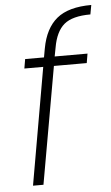

<svg xmlns="http://www.w3.org/2000/svg" viewBox="-54 -785 477 822"><g transform="rotate(-5 185.0 -374.5)"><path d="M54.2 0 142.1 -502.9H61L67.9 -543H148.9L155.8 -581.1Q171.4 -666.5 221.7 -707.8Q272 -749 370.1 -749L362.8 -709Q285.2 -709 249.5 -679Q213.9 -648.9 202.1 -581.1L194.8 -543H335.9L329.1 -502.9H188L99.1 0Z"/></g></svg>

Font: SVN-Poppins ExtraLight
Style: Italic
Weight: 200
Italic angle: -10°
Designer: Ninad Kale (Devanagari), Jonny Pinhorn (Latin)
Foundry: Indian Type Foundry
Version: Version 3.002 2017